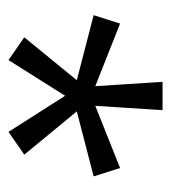

<svg xmlns="http://www.w3.org/2000/svg" viewBox="5 -757 407 457"><g transform="rotate(90 208.5 -528.5)"><path d="M293.9 -345.2 208 -480 123 -345.2 68.8 -382.8 170.9 -507.8 16.1 -547.9 36.1 -610.8 185.1 -551.8 174.8 -711.9H242.2L231.9 -551.8L379.9 -610.8L399.9 -547.9L245.1 -507.8L348.1 -382.8Z"/></g></svg>

Font: Creato Display
Style: Regular
Weight: 400
Version: Version 1.000